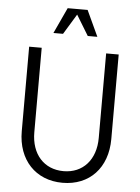

<svg xmlns="http://www.w3.org/2000/svg" viewBox="-61 -972 755 1036"><g transform="rotate(5 316.0 -454.5)"><path d="M317 16C463 16 559 -86 559 -242V-700H491V-242C491 -124 422 -47 317 -47C211 -47 142 -124 142 -242V-700H74V-242C74 -87 171 16 317 16ZM198 -785H250L317 -895L384 -785H436L371 -925H263Z"/></g></svg>

Font: Uncut Sans Book
Style: Regular
Weight: 350
Designer: Kasper Nordkvist
Foundry: UNCUT.wtf
Version: Version 1.304;Glyphs 3.2 (3246)